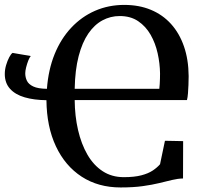

<svg xmlns="http://www.w3.org/2000/svg" viewBox="-20 -772 856 802"><path d="M745 -182.5 744.5 -26.5Q722.5 -26 698.5 -20.2Q674.5 -14.5 645 -7.2Q615.5 0 576.2 5.5Q537 11 484 11Q390.5 11 321.2 -34Q252 -79 213.5 -161Q175 -243 174 -353.5Q122 -354 82.8 -365.5Q43.5 -377 21.8 -401.2Q0 -425.5 0 -463Q0 -481.5 5.5 -500Q11 -518.5 18.5 -532.8Q26 -547 32.5 -551L108.5 -538Q103.5 -532.5 98.2 -519.2Q93 -506 89.2 -491Q85.5 -476 85.5 -466Q85.5 -449 92.5 -434.5Q99.5 -420 119 -410.8Q138.5 -401.5 176 -401Q182 -481.5 208.2 -546Q234.5 -610.5 277.8 -656.5Q321 -702.5 377.2 -727Q433.5 -751.5 499 -751.5Q561 -751.5 610.2 -731Q659.5 -710.5 694.5 -671.8Q729.5 -633 748.5 -578Q767.5 -523 768 -454Q768 -436 767.2 -417.5Q766.5 -399 765.2 -382.5Q764 -366 761 -354H292Q292.5 -287.5 306 -229Q319.5 -170.5 345.2 -126Q371 -81.5 409 -56.8Q447 -32 497 -32Q541.5 -32 570.8 -39.8Q600 -47.5 618.5 -60Q637 -72.5 648.5 -86L669 -184ZM292 -401H645.5Q646.5 -410 647.2 -421Q648 -432 648.2 -443.5Q648.5 -455 648.5 -465Q648 -507 638.5 -549.5Q629 -592 609 -627Q589 -662 557.2 -683.5Q525.5 -705 480 -705Q441.5 -705 408 -687Q374.5 -669 349 -632Q323.5 -595 308.5 -537.5Q293.5 -480 292 -401Z"/></svg>

Font: Merriweather 72pt Medium
Style: Regular
Weight: 500
Version: Version 2.100